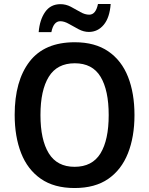

<svg xmlns="http://www.w3.org/2000/svg" viewBox="-20 -938 752 968"><path d="M658 -358Q658 -248 625 -165Q592 -82 525.5 -36Q459 10 356 10Q253 10 186 -36.5Q119 -83 86.5 -166Q54 -249 54 -359Q54 -530 129 -627.5Q204 -725 357 -725Q459 -725 526 -679Q593 -633 625.5 -550.5Q658 -468 658 -358ZM184 -358Q184 -233 226 -165Q268 -97 356 -97Q445 -97 486.5 -164.5Q528 -232 528 -358Q528 -483 487 -551Q446 -619 357 -619Q268 -619 226 -551Q184 -483 184 -358ZM175 -776Q180 -838 207.5 -877.5Q235 -917 285 -917Q312 -917 337 -904Q362 -891 385 -877.5Q408 -864 430 -864Q463 -864 474 -918H538Q533 -849 503 -813Q473 -777 428 -777Q402 -777 376.5 -790.5Q351 -804 327.5 -817.5Q304 -831 284 -831Q250 -831 239 -776Z"/></svg>

Font: Noto Sans Devanagari SemiCondensed SemiBold
Style: Regular
Weight: 600
Width: 4
Designer: Jelle Bosma - Monotype Design Team
Foundry: Monotype Imaging Inc.
Version: Version 2.004; ttfautohint (v1.8.4.7-5d5b)